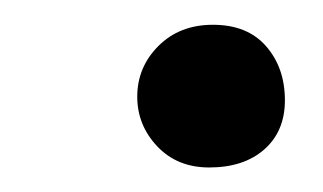

<svg xmlns="http://www.w3.org/2000/svg" viewBox="-20 -436 261 155"><path d="M148.9 -300.8Q123 -300.8 106.9 -317.9Q90.8 -335 90.8 -357.9Q90.8 -381.8 107.9 -398.9Q125 -416 151.9 -416Q179.7 -416 194.8 -398.7Q210 -381.3 210 -355Q210 -330.1 193.4 -315.4Q176.8 -300.8 148.9 -300.8Z"/></svg>

Font: Junicode SmCond
Style: Italic
Weight: 400
Width: 4
Italic angle: -11°
Designer: Peter S. Baker
Version: Version 2.206